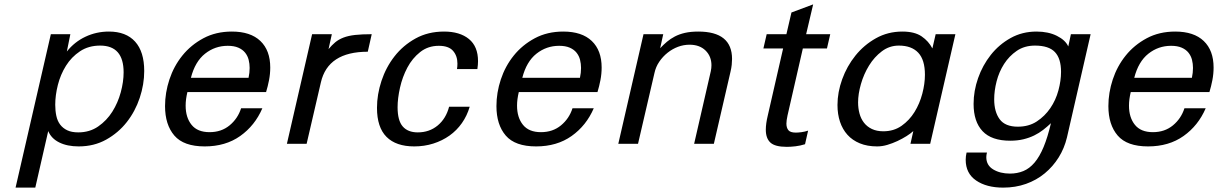

<svg xmlns="http://www.w3.org/2000/svg" viewBox="-20 -656 5557 876"><path d="M212 -500H301L285 -421Q320 -465 370 -488.5Q420 -512 477 -512Q555 -512 596.5 -466Q638 -420 638 -332Q638 -271 617.5 -209.5Q597 -148 558.5 -99Q520 -50 464.5 -19Q409 12 339 12Q287 12 250.5 -6Q214 -24 200 -58L141 200H51ZM232 -178Q232 -151 237 -127.5Q242 -104 254.5 -87.5Q267 -71 287 -61.5Q307 -52 337 -52Q389 -52 428 -79Q467 -106 492.5 -146.5Q518 -187 531 -235Q544 -283 544 -326Q544 -448 437 -448Q384 -448 345 -422Q306 -396 281 -356Q256 -316 244 -268.5Q232 -221 232 -178Z M733 -172Q733 -233 753 -293.5Q773 -354 812 -402.5Q851 -451 908 -481.5Q965 -512 1038 -512Q1123 -512 1168 -469Q1213 -426 1213 -348Q1213 -319 1207.5 -290.5Q1202 -262 1194 -236H835Q831 -219 829 -204Q827 -189 827 -174Q827 -120 854 -86.5Q881 -53 936 -53Q990 -53 1027.5 -84Q1065 -115 1080 -162H1177Q1143 -83 1076 -35.5Q1009 12 914 12Q818 12 775.5 -37.5Q733 -87 733 -172ZM1114 -301Q1119 -324 1119 -346Q1119 -365 1114.5 -383Q1110 -401 1098.5 -415.5Q1087 -430 1067.5 -438.5Q1048 -447 1019 -447Q961 -447 915.5 -411Q870 -375 851 -301Z M1404 -500H1494L1479 -432Q1494 -450 1509.5 -463Q1525 -476 1547 -484.5Q1569 -493 1600 -496.5Q1631 -500 1676 -500L1658 -420Q1476 -420 1444 -280L1379 0H1289Z M1700 -164Q1700 -225 1720.5 -287Q1741 -349 1780 -399Q1819 -449 1876 -480.5Q1933 -512 2006 -512Q2078 -512 2119.5 -478Q2161 -444 2161 -377Q2161 -361 2158 -341H2065Q2066 -347 2066.5 -353Q2067 -359 2067 -366Q2067 -401 2047 -424Q2027 -447 1982 -447Q1933 -447 1897 -418.5Q1861 -390 1838.5 -347.5Q1816 -305 1805 -256Q1794 -207 1794 -167Q1794 -106 1817.5 -79Q1841 -52 1886 -52Q1939 -52 1977 -83.5Q2015 -115 2029 -169H2123Q2111 -128 2087.5 -94.5Q2064 -61 2031 -37.5Q1998 -14 1957 -1Q1916 12 1870 12Q1787 12 1743.5 -31.5Q1700 -75 1700 -164Z M2245 -172Q2245 -233 2265 -293.5Q2285 -354 2324 -402.5Q2363 -451 2420 -481.5Q2477 -512 2550 -512Q2635 -512 2680 -469Q2725 -426 2725 -348Q2725 -319 2719.5 -290.5Q2714 -262 2706 -236H2347Q2343 -219 2341 -204Q2339 -189 2339 -174Q2339 -120 2366 -86.5Q2393 -53 2448 -53Q2502 -53 2539.5 -84Q2577 -115 2592 -162H2689Q2655 -83 2588 -35.5Q2521 12 2426 12Q2330 12 2287.5 -37.5Q2245 -87 2245 -172ZM2626 -301Q2631 -324 2631 -346Q2631 -365 2626.5 -383Q2622 -401 2610.5 -415.5Q2599 -430 2579.5 -438.5Q2560 -447 2531 -447Q2473 -447 2427.5 -411Q2382 -375 2363 -301Z M2916 -500H3006L2992 -436Q3007 -452 3023 -465.5Q3039 -479 3059 -489.5Q3079 -500 3105 -506Q3131 -512 3166 -512Q3320 -512 3320 -387Q3320 -375 3318.5 -360.5Q3317 -346 3313 -329L3237 0H3147L3223 -331Q3226 -345 3226 -358Q3226 -399 3199 -425.5Q3172 -452 3126 -452Q3099 -452 3073.5 -442.5Q3048 -433 3026 -415.5Q3004 -398 2988 -374.5Q2972 -351 2966 -323L2891 0H2801Z M3573 -129Q3568 -106 3568 -92Q3568 -73 3577 -62Q3586 -51 3611 -51Q3622 -51 3637 -53Q3652 -55 3667 -60L3653 2Q3631 9 3609 11.5Q3587 14 3570 14Q3516 14 3495 -5.5Q3474 -25 3474 -64Q3474 -92 3483 -129L3553 -435H3463L3478 -500H3568L3591 -599L3690 -636L3658 -500H3768L3753 -435H3643Z M3801 -177Q3801 -235 3822.5 -294.5Q3844 -354 3883 -402.5Q3922 -451 3976.5 -481.5Q4031 -512 4097 -512Q4153 -512 4185 -490Q4217 -468 4234 -435L4249 -500H4339L4224 0H4134L4147 -58Q4135 -47 4116 -35Q4097 -23 4074.5 -12.5Q4052 -2 4028.5 5Q4005 12 3982 12Q3937 12 3903 -2Q3869 -16 3846.5 -41Q3824 -66 3812.5 -100.5Q3801 -135 3801 -177ZM3895 -189Q3895 -162 3901.5 -138Q3908 -114 3922 -96Q3936 -78 3958 -67.5Q3980 -57 4010 -57Q4058 -57 4093.5 -82Q4129 -107 4152.5 -145Q4176 -183 4188 -228.5Q4200 -274 4200 -315Q4200 -383 4169.5 -415.5Q4139 -448 4081 -448Q4038 -448 4003.5 -422Q3969 -396 3945 -357Q3921 -318 3908 -272.5Q3895 -227 3895 -189Z M4422 -182Q4422 -241 4442.5 -299.5Q4463 -358 4500.5 -405.5Q4538 -453 4591 -482.5Q4644 -512 4709 -512Q4763 -512 4802 -492.5Q4841 -473 4854 -444L4866 -500H4956L4848 -29Q4836 21 4810 62.5Q4784 104 4746.5 135Q4709 166 4661 183Q4613 200 4557 200Q4481 200 4433.5 167.5Q4386 135 4386 73Q4386 57 4390 40H4483Q4480 52 4480 61Q4480 98 4511.5 117Q4543 136 4588 136Q4621 136 4649 124.5Q4677 113 4700 86Q4723 59 4741.5 14.5Q4760 -30 4775 -94Q4758 -78 4739.5 -63.5Q4721 -49 4698.5 -38Q4676 -27 4649 -20.5Q4622 -14 4589 -14Q4504 -14 4463 -57.5Q4422 -101 4422 -182ZM4516 -203Q4516 -146 4541 -112Q4566 -78 4624 -78Q4674 -78 4710.5 -102Q4747 -126 4772 -162.5Q4797 -199 4809 -243.5Q4821 -288 4821 -328Q4821 -389 4793 -418.5Q4765 -448 4702 -448Q4654 -448 4619 -424Q4584 -400 4561 -364Q4538 -328 4527 -285Q4516 -242 4516 -203Z M5037 -172Q5037 -233 5057 -293.5Q5077 -354 5116 -402.5Q5155 -451 5212 -481.5Q5269 -512 5342 -512Q5427 -512 5472 -469Q5517 -426 5517 -348Q5517 -319 5511.5 -290.5Q5506 -262 5498 -236H5139Q5135 -219 5133 -204Q5131 -189 5131 -174Q5131 -120 5158 -86.5Q5185 -53 5240 -53Q5294 -53 5331.5 -84Q5369 -115 5384 -162H5481Q5447 -83 5380 -35.5Q5313 12 5218 12Q5122 12 5079.5 -37.5Q5037 -87 5037 -172ZM5418 -301Q5423 -324 5423 -346Q5423 -365 5418.5 -383Q5414 -401 5402.5 -415.5Q5391 -430 5371.5 -438.5Q5352 -447 5323 -447Q5265 -447 5219.5 -411Q5174 -375 5155 -301Z"/></svg>

Font: Perun
Style: Italic
Weight: 400
Italic angle: -12°
Foundry: Copyright (c) Stefan Peev, Context Ltd, 2016
Version: Version 1.027